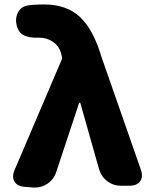

<svg xmlns="http://www.w3.org/2000/svg" viewBox="-20 -833 680 861"><path d="M232 -61Q221 -28 192.5 -9Q164 10 129 8L93 5Q58 3 45 -18.5Q32 -40 46 -72L256 -564Q258 -566 258 -570Q258 -574 258 -577L256 -585Q248 -624 219.5 -644Q191 -664 157 -664Q150 -664 148.5 -664Q147 -664 146 -664Q113 -663 88.5 -674Q64 -685 55 -718Q47 -750 60.5 -777Q74 -804 107 -809Q110 -810 131 -811.5Q152 -813 178 -813Q279 -813 339 -756.5Q399 -700 436 -575L611 -74Q623 -40 608.5 -20Q594 0 559 0H523Q488 0 461 -20.5Q434 -41 424 -75L340 -372H335Z"/></svg>

Font: Chiron GoRound TC H
Style: Regular
Weight: 900
Designer: Ryoko NISHIZUKA 西塚涼子 (kana, bopomofo & ideographs); Paul D. Hunt (Latin, Greek & Cyrillic); Sandoll Communications 산돌커뮤니
Foundry: Adobe
Version: Version 1.000;hotconv 1.1.1;makeotfexe 2.6.0